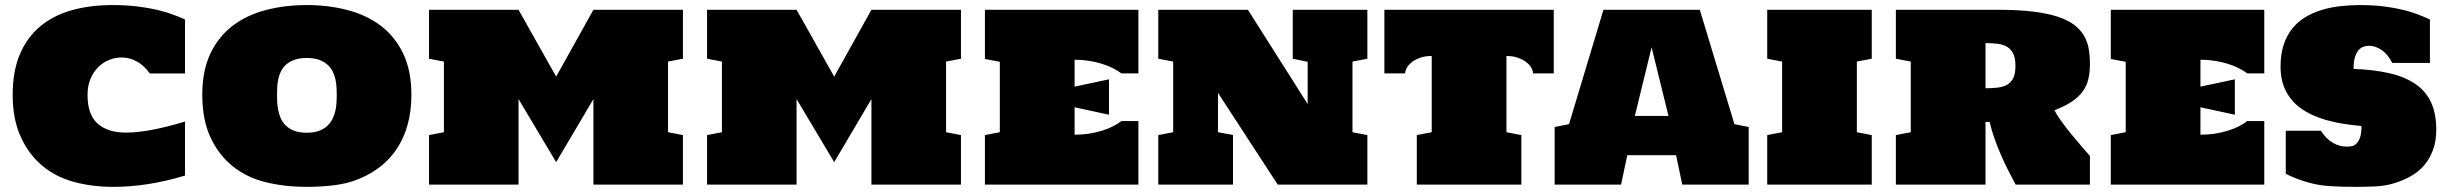

<svg xmlns="http://www.w3.org/2000/svg" viewBox="-20 -726 9632 755"><path d="M324.2 -353Q324.2 -275.4 363.8 -240Q403.3 -204.6 476.1 -204.6Q519 -204.6 576.9 -215.3Q634.8 -226.1 707.5 -248V-35.6Q561 8.8 425.8 8.8Q341.8 8.8 269.5 -11Q197.3 -30.8 144 -76.2Q90.8 -121.6 60.3 -190.7Q29.8 -259.8 29.8 -353Q29.8 -445.3 57.9 -512Q85.9 -578.6 137.5 -621.8Q189 -665 261.2 -685.5Q333.5 -706.1 422.4 -706.1Q476.6 -706.1 520.3 -700.7Q564 -695.3 598.9 -687Q633.8 -678.7 660.4 -668.7Q687 -658.7 707.5 -649.4V-437H569.3Q545.9 -469.2 517.6 -484.6Q489.3 -500 458.5 -500Q433.1 -500 408.9 -490.2Q384.8 -480.5 366 -461.7Q347.2 -442.9 335.7 -415.5Q324.2 -388.2 324.2 -353Z M1186 8.8Q1100.1 8.8 1025.1 -9.5Q950.2 -27.8 894.8 -72.5Q839.4 -117.2 807.4 -186.5Q775.4 -255.9 775.4 -353Q775.4 -448.2 807.4 -515.4Q839.4 -582.5 895 -624.8Q950.7 -667 1025.4 -686.5Q1100.1 -706.1 1186 -706.1Q1271.5 -706.1 1346.4 -686.5Q1421.4 -667 1477.3 -624.8Q1533.2 -582.5 1565.4 -515.4Q1597.7 -448.2 1597.7 -353Q1597.7 -288.6 1583 -236.1Q1568.4 -183.6 1541.7 -142.8Q1515.1 -102.1 1477.8 -72.5Q1440.4 -43 1394.5 -23.7Q1348.6 -4.4 1295.9 2.2Q1243.2 8.8 1186 8.8ZM1186 -498Q1157.2 -498 1137.5 -490.7Q1117.7 -483.4 1104.7 -471.7Q1091.8 -460 1084.5 -444.8Q1077.1 -429.7 1074 -413.8Q1070.8 -397.9 1070.1 -382.6Q1069.3 -367.2 1069.3 -355.5Q1069.3 -344.2 1069.8 -328.9Q1070.3 -313.5 1073.2 -296.6Q1076.2 -279.8 1083 -263.2Q1089.8 -246.6 1102.8 -233.4Q1115.7 -220.2 1136 -212.2Q1156.2 -204.1 1186 -204.1Q1215.3 -204.1 1235.6 -211.9Q1255.9 -219.7 1268.8 -232.7Q1281.7 -245.6 1289.1 -261.7Q1296.4 -277.8 1299.6 -294.2Q1302.7 -310.5 1303.5 -326.2Q1304.2 -341.8 1304.2 -353Q1304.2 -364.7 1303.5 -380.1Q1302.7 -395.5 1299.6 -411.6Q1296.4 -427.7 1289.1 -443.1Q1281.7 -458.5 1268.8 -470.7Q1255.9 -482.9 1235.6 -490.5Q1215.3 -498 1186 -498Z M2019 -336.4V0H1667V-194.8L1725.6 -206.1V-483.9L1667 -495.1V-687.5H2019L2167 -424.8L2313.5 -687.5H2665.5V-495.1L2606.9 -483.9V-206.1L2665.5 -194.8V0H2313.5V-336.4L2167 -88.4Z M3112.3 -336.4V0H2760.3V-194.8L2818.8 -206.1V-483.9L2760.3 -495.1V-687.5H3112.3L3260.3 -424.8L3406.7 -687.5H3758.8V-495.1L3700.2 -483.9V-206.1L3758.8 -194.8V0H3406.7V-336.4L3260.3 -88.4Z M4205.6 -385.3 4340.8 -414.1V-274.9L4205.6 -304.2V-196.3Q4234.9 -196.3 4262.2 -200.4Q4289.6 -204.6 4313 -211.9Q4336.4 -219.2 4356 -229Q4375.5 -238.8 4389.6 -250H4456.5V0H3853V-194.8L3911.6 -206.1V-482.9L3853 -494.1V-687.5H4456.5V-437.5H4389.6Q4375.5 -448.2 4356 -458Q4336.4 -467.8 4313 -475.1Q4289.6 -482.4 4262.2 -486.8Q4234.9 -491.2 4205.6 -491.2Z M4769.5 -360.8V-206.1L4828.6 -195.3V0H4534.7V-194.8L4593.3 -206.1V-483.9L4534.7 -495.1V-687.5H4887.2L5122.1 -316.9V-482.9L5063.5 -495.1V-687.5H5356.9V-495.1L5298.3 -483.9V-206.1L5356.9 -194.8V0H5004.4Z M5609.9 -505.9Q5584.5 -505.9 5564.9 -499Q5545.4 -492.2 5532.2 -481.9Q5519 -471.7 5512.2 -459.7Q5505.4 -447.8 5505.4 -437.5H5423.8V-687.5H6089.8V-437.5H6008.3Q6008.3 -447.8 6001.5 -459.7Q5994.6 -471.7 5981.4 -481.9Q5968.3 -492.2 5948.7 -499Q5929.2 -505.9 5903.8 -505.9V-206.1L5962.4 -194.8V0H5551.3V-194.8L5609.9 -206.1Z M6595.2 0 6570.8 -115.7H6378.9L6354.5 0H6093.3V-226.6L6149.9 -237.8L6285.2 -687.5H6664.1L6800.3 -237.8L6856.4 -226.6V0ZM6408.7 -270H6541L6474.6 -540Z M6929.2 -687.5H7340.3V-495.1L7281.7 -483.9V-206.1L7340.3 -194.8V0H6929.2V-194.8L6987.8 -206.1V-483.9L6929.2 -495.1Z M8198.2 0H7906.2Q7892.6 -25.4 7877.9 -54Q7863.3 -82.5 7849.6 -113.8Q7835.9 -145 7824 -178.2Q7812 -211.4 7803.7 -246.6H7787.6V0H7435.1V-194.8L7493.7 -206.1V-483.9L7435.1 -495.1V-687.5H7835Q7914.6 -687.5 7972.4 -680.7Q8030.3 -673.8 8070.6 -660.6Q8110.8 -647.5 8135.7 -628.7Q8160.6 -609.9 8174.6 -586.2Q8188.5 -562.5 8193.4 -534.2Q8198.2 -505.9 8198.2 -474.1Q8198.2 -441.9 8192.1 -415.5Q8186 -389.2 8170.4 -367.2Q8154.8 -345.2 8127.7 -326.9Q8100.6 -308.6 8058.6 -292.5Q8067.4 -274.9 8084.7 -250.7Q8102.1 -226.6 8122.6 -201.4Q8143.1 -176.3 8163.3 -152.8Q8183.6 -129.4 8198.2 -112.8ZM7787.6 -378.9Q7814.5 -378.9 7836.2 -381.6Q7857.9 -384.3 7873.3 -393.3Q7888.7 -402.3 7897 -419.9Q7905.3 -437.5 7905.3 -467.3Q7905.3 -496.6 7897 -514.2Q7888.7 -531.7 7873.3 -541.3Q7857.9 -550.8 7836.2 -553.7Q7814.5 -556.6 7787.6 -556.6Z M8632.8 -385.3 8768.1 -414.1V-274.9L8632.8 -304.2V-196.3Q8662.1 -196.3 8689.5 -200.4Q8716.8 -204.6 8740.2 -211.9Q8763.7 -219.2 8783.2 -229Q8802.7 -238.8 8816.9 -250H8883.8V0H8280.3V-194.8L8338.9 -206.1V-482.9L8280.3 -494.1V-687.5H8883.8V-437.5H8816.9Q8802.7 -448.2 8783.2 -458Q8763.7 -467.8 8740.2 -475.1Q8716.8 -482.4 8689.5 -486.8Q8662.1 -491.2 8632.8 -491.2Z M9560.1 -216.3Q9560.1 -170.9 9547.1 -136Q9534.2 -101.1 9512 -75.4Q9489.7 -49.8 9459.2 -32.7Q9428.7 -15.6 9393.6 -5.1Q9358.4 5.4 9320.1 7.1Q9281.7 8.8 9243.7 8.8Q9190.9 8.8 9148.4 6.3Q9106 3.9 9072.5 -4.4Q9039.1 -12.7 9013.4 -22.7Q8987.8 -32.7 8968.3 -42.5V-211.9H9106.4Q9127 -179.7 9153.3 -164.6Q9179.7 -149.4 9207.5 -149.4Q9215.8 -149.4 9226.1 -150.9Q9236.3 -152.3 9245.1 -160.2Q9253.9 -168 9260 -184.3Q9266.1 -200.7 9266.1 -230.5Q9226.6 -233.9 9187.7 -240.5Q9148.9 -247.1 9113.5 -258.3Q9078.1 -269.5 9047.9 -286.9Q9017.6 -304.2 8995.4 -328.9Q8973.1 -353.5 8960.4 -387Q8947.8 -420.4 8947.8 -463.9Q8947.8 -513.7 8960.4 -551Q8973.1 -588.4 8995.1 -615.2Q9017.1 -642.1 9047.1 -659.7Q9077.1 -677.2 9111.8 -687.5Q9146.5 -697.8 9184.1 -701.9Q9221.7 -706.1 9259.3 -706.1Q9312.5 -706.1 9354.7 -700.7Q9397 -695.3 9430.4 -687Q9463.9 -678.7 9489.5 -668.7Q9515.1 -658.7 9535.2 -649.4V-478.5H9387.2Q9368.7 -513.7 9344.7 -529.8Q9320.8 -545.9 9295.9 -545.9Q9287.6 -545.9 9276.9 -543.2Q9266.1 -540.5 9256.8 -531.2Q9247.6 -522 9241.2 -503.9Q9234.9 -485.8 9234.9 -455.1Q9315.4 -452.1 9376.2 -438Q9437 -423.8 9478 -395.8Q9519 -367.7 9539.6 -323.5Q9560.1 -279.3 9560.1 -216.3Z"/></svg>

Font: Holtwood One SC
Style: Regular
Weight: 400
Version: Version 1.000